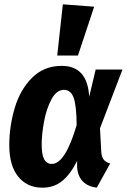

<svg xmlns="http://www.w3.org/2000/svg" viewBox="-20 -853 587 889"><path d="M393 -405 423 -531H547L443 -259L449 -148Q451 -125 461 -113Q471 -101 490 -96L428 16Q387 11 363.5 -13Q340 -37 337 -79V-108Q306 -46 268 -15Q230 16 176 16Q106 16 64.5 -35Q23 -86 23 -181Q23 -268 48 -352.5Q73 -437 128 -492.5Q183 -548 266 -548Q385 -548 393 -405ZM173 -185Q173 -137 184.5 -115.5Q196 -94 220 -94Q282 -94 335 -274Q334 -367 320.5 -402Q307 -437 276 -437Q242 -437 218.5 -393.5Q195 -350 184 -290.5Q173 -231 173 -185ZM271 -833 416 -822 341 -596H245Z"/></svg>

Font: Fira Sans Condensed
Style: Bold Italic
Weight: 700
Width: 3
Italic angle: -8°
Designer: Carrois Corporate & Edenspiekermann AG
Foundry: Carrois Corporate GbR & Edenspiekermann AG
Version: Version 4.203